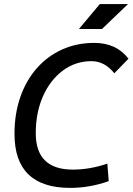

<svg xmlns="http://www.w3.org/2000/svg" viewBox="-20 -914 652 944"><path d="M325.2 9.8Q51.3 9.8 51.3 -255.4Q51.3 -354.5 79.8 -436.5Q108.4 -518.6 160.6 -578.1Q212.9 -637.7 284.9 -670.4Q356.9 -703.1 443.8 -703.1Q551.8 -703.1 611.8 -625.5L542 -553.7Q494.6 -613.3 429.7 -613.3Q351.1 -613.3 289.1 -567.1Q227.1 -521 191.4 -440.9Q155.8 -360.8 155.8 -258.8Q155.8 -80.1 338.4 -80.1Q421.4 -80.1 507.8 -109.4L514.6 -23.4Q420.9 9.8 325.2 9.8ZM368.2 -771.5 470.7 -894H609.4L481.4 -771.5Z"/></svg>

Font: Cascadia Mono PL
Style: Italic
Weight: 400
Italic angle: -10°
Monospace: yes
Designer: Aaron Bell
Foundry: Saja Typeworks
Version: Version 2404.023; ttfautohint (v1.8.4)